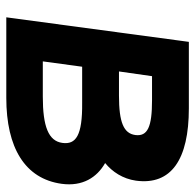

<svg xmlns="http://www.w3.org/2000/svg" viewBox="-25 -595 620 610"><g transform="rotate(90 285.0 -290.0)"><path d="M291 0C449 0 548 -59 564 -176C573 -242 544 -288 498 -314C526 -337 548 -370 554 -412C569 -524 487 -580 324 -580H113L35 0ZM175 -116 192 -241H307C411 -242 440 -221 434 -178C428 -134 382 -116 287 -116ZM284 -358H207L222 -463H299C383 -463 414 -449 409 -410C404 -373 369 -358 284 -358Z"/></g></svg>

Font: Charger
Style: HemiRT
Weight: 900
Designer: Jasper
Foundry: Cannot Into Space Fonts
Version: Version 0.99